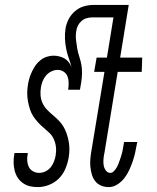

<svg xmlns="http://www.w3.org/2000/svg" viewBox="-20 -755 640 783"><path d="M134 8Q117 8 102 4.5Q87 1 74 -8Q61 -17 52.5 -30Q44 -43 40 -58.5Q36 -74 35.5 -90.5Q35 -107 38 -124L39 -131H93V-126Q90 -113 91 -99.5Q92 -86 97.5 -74.5Q103 -63 114.5 -56.5Q126 -50 140 -50Q153 -50 165.5 -56Q178 -62 186.5 -72.5Q195 -83 200 -96Q205 -109 207 -121Q210 -139 208 -156Q206 -173 199.5 -187.5Q193 -202 181.5 -213Q170 -224 158 -234Q146 -244 135 -256Q124 -268 115.5 -281Q107 -294 102 -310Q97 -326 94 -342Q91 -358 91 -375.5Q91 -393 94 -410Q96 -423 100 -436.5Q104 -450 110.5 -463.5Q117 -477 125 -488.5Q133 -500 145 -509.5Q157 -519 171 -523.5Q185 -528 198 -528Q210 -528 222 -525Q234 -522 244 -516Q254 -510 261 -500.5Q268 -491 272 -480Q267 -499 260.5 -517.5Q254 -536 250 -555.5Q246 -575 245 -595.5Q244 -616 247 -637Q250 -657 259.5 -676Q269 -695 286 -709.5Q303 -724 323 -729.5Q343 -735 363 -735H478L470 -684H355Q344 -684 332.5 -680.5Q321 -677 312 -669Q303 -661 297.5 -650Q292 -639 291 -628Q288 -610 290 -592Q292 -574 295 -557Q298 -540 303.5 -523.5Q309 -507 312 -490Q315 -473 314.5 -455Q314 -437 311 -418L306 -389H258Q260 -403 260 -417Q260 -431 255.5 -443Q251 -455 240 -462.5Q229 -470 215 -470Q203 -470 190 -464Q177 -458 168 -447.5Q159 -437 154 -424.5Q149 -412 147 -399Q144 -382 145.5 -365Q147 -348 154 -333.5Q161 -319 172 -307.5Q183 -296 195 -286Q207 -276 218.5 -264.5Q230 -253 238 -240Q246 -227 251.5 -211Q257 -195 260 -179Q263 -163 263 -146Q263 -129 260 -112Q256 -89 246.5 -66.5Q237 -44 220 -27Q203 -10 180 -1Q157 8 134 8ZM424 8Q407 8 392.5 2Q378 -4 368.5 -16Q359 -28 354.5 -43.5Q350 -59 348.5 -75Q347 -91 348.5 -107.5Q350 -124 353 -141L406 -462H364L374 -520H416L451 -735H505L470 -520H560L558 -462H460L406 -132Q403 -119 402 -106.5Q401 -94 402.5 -82.5Q404 -71 411 -60.5Q418 -50 430 -50Q438 -50 444.5 -57Q451 -64 455.5 -71.5Q460 -79 463 -87Q466 -95 469 -103.5Q472 -112 474.5 -120Q477 -128 479 -136.5Q481 -145 482 -153Q483 -161 485 -170L486 -176H540L538 -167Q535 -149 531 -131.5Q527 -114 521 -96.5Q515 -79 507 -61.5Q499 -44 487.5 -29Q476 -14 459 -3Q442 8 424 8Z"/></svg>

Font: Iosevka Light Extended Oblique
Style: Regular
Weight: 300
Width: 7
Italic angle: -9°
Monospace: yes
Designer: Belleve Invis
Foundry: Belleve Invis
Version: Version 32.5.0; ttfautohint (v1.8.4)